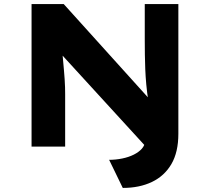

<svg xmlns="http://www.w3.org/2000/svg" viewBox="-20 -720 1031 943"><path d="M583 203 516 65Q548 65 580 58.5Q612 52 637 39.5Q662 27 677 10Q692 -7 692 -27V-57L698 2L279 -456L286 -465Q288 -443 290 -421Q292 -399 294 -376Q296 -353 297.5 -331.5Q299 -310 299.5 -291.5Q300 -273 300 -258V0H135V-700H293L718 -229L709 -221Q702 -266 698.5 -304.5Q695 -343 693.5 -379Q692 -415 691.5 -451.5Q691 -488 691 -527V-700H856V-63Q856 27 822 85.5Q788 144 726.5 173.5Q665 203 583 203Z"/></svg>

Font: Lexend Giga
Style: Bold
Weight: 700
Version: Version 1.007